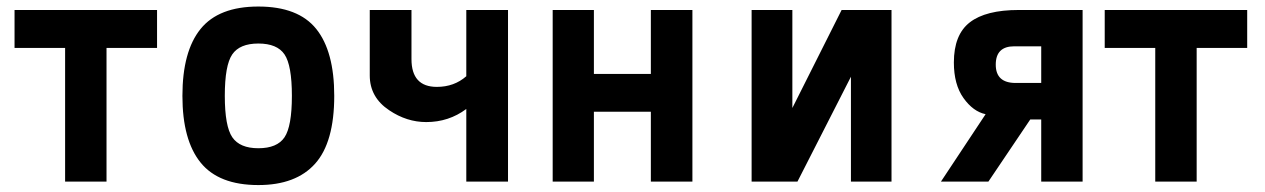

<svg xmlns="http://www.w3.org/2000/svg" viewBox="-20 -542 3774 573"><path d="M297.9 0H174.3V-398.9H23.4V-512.2H448.7V-398.9H297.9Z M751 10.3Q632.8 10.3 578.6 -56.9Q524.4 -124 524.4 -255.9Q524.4 -388.7 578.6 -455.6Q632.8 -522.5 751 -522.5Q870.1 -522.5 923.8 -455.6Q977.5 -388.7 977.5 -255.9Q977.5 -117.2 920.4 -53.5Q863.3 10.3 751 10.3ZM751 -99.6Q807.1 -99.6 829.1 -132.3Q851.1 -165 851.1 -255.9Q851.1 -347.2 829.1 -379.6Q807.1 -412.1 751 -412.1Q695.3 -412.1 673.1 -379.6Q650.9 -347.2 650.9 -255.9Q650.9 -165 673.3 -132.3Q695.8 -99.6 751 -99.6Z M1496.1 0H1371.6V-216.8Q1319.3 -177.7 1252 -177.7Q1193.8 -177.7 1141.6 -212.9Q1083.5 -251.5 1083.5 -316.9V-512.2H1208V-365.7Q1208 -282.7 1283.7 -282.7Q1335.4 -282.7 1371.6 -314.5V-512.2H1496.1Z M2046.4 0H1922.4V-208.5H1752.4V0H1629.4V-512.2H1752.4V-321.3H1922.4V-512.2H2046.4Z M2223.1 0V-512.2H2344.7V-219.7L2491.7 -512.2H2640.6V0H2519.5V-313L2359.9 0Z M2788.1 0 2921.4 -201.2Q2884.3 -209 2855.5 -249.3Q2826.7 -289.6 2826.7 -355.5Q2826.7 -438.5 2874.3 -475.3Q2921.9 -512.2 3020.5 -512.2H3210.9V0H3087.4V-185.5H3054.7L2929.7 0ZM3011.2 -294.4H3087.4V-403.8H3006.8Q2951.7 -403.8 2951.7 -349.1Q2951.7 -294.4 3011.2 -294.4Z M3551.3 0H3427.7V-398.9H3276.9V-512.2H3702.1V-398.9H3551.3Z"/></svg>

Font: Cadman
Style: Bold
Weight: 700
Designer: Paul James MIller
Foundry: High-Logic / Made with FontCreator
Version: Version 2.114;March 28, 2021;FontCreator 13.0.0.2683 64-bit